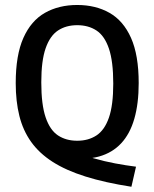

<svg xmlns="http://www.w3.org/2000/svg" viewBox="-20 -622 604 751"><path d="M494 108.5Q391 92.5 314.5 68.5Q238 44.5 185.8 11Q133.5 -22.5 101.8 -67Q70 -111.5 55.8 -168.5Q41.5 -225.5 41.5 -297Q41.5 -406.5 71.5 -473.8Q101.5 -541 155.8 -571.8Q210 -602.5 282 -602.5Q354 -602.5 408.2 -571.8Q462.5 -541 492.5 -473.8Q522.5 -406.5 522.5 -297Q522.5 -217 505.5 -157.8Q488.5 -98.5 454 -61.5Q419.5 -24.5 368 -10Q316.5 4.5 247.5 -5.5L269 -30.5Q305.5 -14.5 346.5 -2.8Q387.5 9 429.8 17Q472 25 512 30ZM282 -71.5Q325.5 -71.5 357.2 -92.2Q389 -113 406 -161.8Q423 -210.5 423 -295Q423 -382 406 -432Q389 -482 357.2 -502.8Q325.5 -523.5 282 -523.5Q238.5 -523.5 207 -502.8Q175.5 -482 158.5 -433.2Q141.5 -384.5 141.5 -300Q141.5 -213 158.5 -163Q175.5 -113 207 -92.2Q238.5 -71.5 282 -71.5Z"/></svg>

Font: Encode Sans SC Condensed Medium
Style: Regular
Weight: 500
Width: 3
Designer: Multiple Designers
Foundry: Impallari Type
Version: Version 3.002